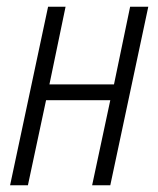

<svg xmlns="http://www.w3.org/2000/svg" viewBox="-20 -551 470 571"><path d="M10 0H63L117 -253H308L254 0H308L421 -531H367L319 -300H127L175 -531H123Z"/></svg>

Font: Noto Sans Condensed Light
Style: Italic
Weight: 300
Width: 3
Italic angle: -12°
Designer: Monotype Design Team
Foundry: Monotype Imaging Inc.
Version: Version 2.013